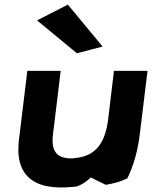

<svg xmlns="http://www.w3.org/2000/svg" viewBox="-20 -789 657 829"><path d="M423 -588 273 -769 140 -701 312 -559ZM437 9C472 3 502 -5 530 -19C557 -75 575 -137 584 -213L617 -483H472L447 -274C435 -178 398 -116 307 -107C301 -106 295 -105 289 -105C228 -105 205 -133 207 -191C208 -208 211 -225 213 -243L242 -483H98L64 -203C62 -190 60 -176 60 -164C52 -56 102 10 213 19C245 22 280 20 312 16C337 7 356 -7 372 -23C396 -10 419 0 437 9Z"/></svg>

Font: Bluebird
Style: SfBdExtObl
Weight: 700
Designer: Jasper
Foundry: Cannot Into Space Fonts
Version: Version 0.98